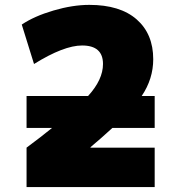

<svg xmlns="http://www.w3.org/2000/svg" viewBox="-20 -760 716 780"><path d="M68.4 -660.2Q119.1 -694.3 197.3 -717.3Q275.4 -740.2 342.8 -740.2Q467.8 -740.2 535.2 -681.2Q602.5 -622.1 602.5 -519.5Q602.5 -439.5 555.7 -370.1H608.4V-240.2H436.5Q388.7 -196.3 347.7 -162.1V-160.2H608.4V0H87.9V-160.2Q148.4 -205.1 191.4 -240.2H87.9V-370.1H337.9Q398.4 -436.5 398.4 -500Q398.4 -575.2 313.5 -575.2Q239.3 -575.2 118.2 -500Z"/></svg>

Font: GenEi M Gothic v2 Black
Style: Regular
Weight: 900
Version: Version 2.0